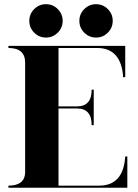

<svg xmlns="http://www.w3.org/2000/svg" viewBox="-20 -879 645 899"><path d="M374.5 -726.1Q351.6 -749 351.6 -781.2Q351.6 -813.5 374.5 -836.4Q397.5 -859.4 429.7 -859.4Q461.9 -859.4 484.9 -836.4Q507.8 -813.5 507.8 -781.2Q507.8 -749 484.9 -726.1Q461.9 -703.1 429.7 -703.1Q397.5 -703.1 374.5 -726.1ZM140.1 -726.1Q117.2 -749 117.2 -781.2Q117.2 -813.5 140.1 -836.4Q163.1 -859.4 195.3 -859.4Q227.5 -859.4 250.5 -836.4Q273.4 -813.5 273.4 -781.2Q273.4 -749 250.5 -726.1Q227.5 -703.1 195.3 -703.1Q163.1 -703.1 140.1 -726.1ZM19.5 -664.1H566.4V-517.6H556.6Q547.9 -654.3 434.6 -654.3H253.9V-380.9H340.8Q409.2 -380.9 409.2 -459H418.9V-293H409.2Q409.2 -371.1 340.8 -371.1H253.9V-9.8H444.3Q557.6 -9.8 566.4 -146.5H576.2V0H19.5V-9.8Q94.7 -9.8 97.7 -69.3V-585.9Q97.7 -654.3 19.5 -654.3Z"/></svg>

Font: spinwerad
Style: Bold
Weight: 700
Width: 7
Version: Version 0.3